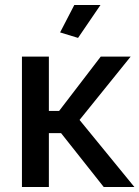

<svg xmlns="http://www.w3.org/2000/svg" viewBox="-20 -750 559 770"><path d="M278 -730 221 -620 293 -598 383 -730ZM176 -305V-523H68V0H176V-216H225L396 0H519L299 -269L504 -523H384L217 -305Z"/></svg>

Font: RT Raleway SemiBold
Style: Regular
Weight: 400
Designer: Matt McInerney, Pablo Impallari, Rodrigo Fuenzalida — Edited by Milan Moffatt in April 2016
Foundry: Matt McInerney, Pablo Impallari, Rodrigo Fuenzalida — Edited by Milan Moffatt in April 2016
Version: Version 3.001